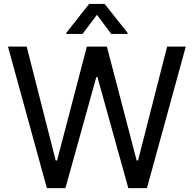

<svg xmlns="http://www.w3.org/2000/svg" viewBox="-20 -967 996 987"><path d="M220.9 0H316.4L475.1 -571H480.8L639.6 0H735.4L935 -727.3H839.1L689.6 -142H682.5L529.5 -727.3H426.5L273.4 -142H266.3L117.2 -727.3H21ZM321 -792.6H404.5L478.3 -891L551.8 -792.6H635.7V-798.3L518.1 -946.7H438.2L321 -798.3Z"/></svg>

Font: GiG Sans Text
Style: Regular
Weight: 400
Designer: Andreas Faust
Version: Version 1.100;FEAKit 1.0